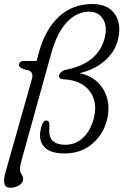

<svg xmlns="http://www.w3.org/2000/svg" viewBox="-27 -732 598 929"><path d="M0 100.5 127.5 -350.5Q136.5 -382 110.5 -391.5L86 -398Q75 -402.5 69.2 -407.5Q63.5 -412.5 65 -420.5Q67.5 -437 89 -437H150L162 -480.5Q191.5 -588.5 257.2 -650.5Q323 -712.5 420 -712.5Q496 -712.5 529.5 -662.8Q563 -613 542.5 -535.5Q526.5 -476.5 476.2 -434.8Q426 -393 357.5 -378Q410.5 -367.5 445.2 -334.2Q480 -301 492.2 -252.8Q504.5 -204.5 490 -149.5Q472.5 -80.5 418 -35Q363.5 10.5 286 10.5Q214.5 10.5 186 -22Q157.5 -54.5 171 -110.5Q176.5 -133.5 183 -141.2Q189.5 -149 196.5 -149Q212 -149 212 -129L211.5 -104Q208.5 -31.5 289 -31.5Q338.5 -31.5 374.5 -65.2Q410.5 -99 426 -156.5Q440.5 -210.5 426.8 -252.8Q413 -295 375.8 -320.2Q338.5 -345.5 282.5 -348Q255 -349.5 259 -368Q262 -382 284 -392.5Q371 -409.5 417 -448.2Q463 -487 478.5 -544.5Q494 -602 472 -638.8Q450 -675.5 404.5 -675.5Q344 -675.5 296.2 -624.2Q248.5 -573 221 -474L76.5 46.5Q70 68.5 70 88Q70 103 77.2 111.2Q84.5 119.5 85 134Q85 152.5 65.8 164.5Q46.5 176.5 22.5 176.5Q-22 176.5 0 100.5Z"/></svg>

Font: Fraunces 72pt SuperSoft Light
Style: Italic
Weight: 300
Italic angle: -16°
Version: Version 1.000;[b76b70a41]